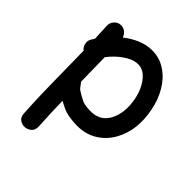

<svg xmlns="http://www.w3.org/2000/svg" viewBox="-204 -653 972 972"><g transform="rotate(45 282.0 -166.5)"><path d="M86 153Q87 178 103 189.5Q119 201 138.5 199.5Q158 198 172.5 185Q187 172 186 147Q181 68 179 -30L181 -29Q204 -16 220.5 -9Q237 -2 255 1.5Q273 5 300 7Q370 12 421.5 -17Q473 -46 503 -100Q554 -192 529 -317Q518 -375 490 -423Q462 -472 419 -501Q372 -534 311.5 -531.5Q251 -529 189 -487Q178 -480 168 -472Q163 -489 148.5 -500Q134 -511 116 -510Q96 -509 82 -493.5Q68 -478 69 -457Q71 -415 73 -368L62 -351Q52 -335 56 -315.5Q60 -296 75 -285Q76 -249 76.5 -198Q77 -147 78 -91Q79 -35 80 16Q82 85 86 153ZM306 -93Q287 -94 276.5 -96Q266 -98 256.5 -102Q247 -106 231 -115Q203 -131 198 -137Q197 -138 177 -165L174 -337Q204 -377 245 -405Q314 -451 363 -418Q386 -402 404.5 -370Q423 -338 431 -297Q448 -209 415 -148Q382 -88 306 -93Z"/></g></svg>

Font: Balsamiq Sans
Style: Regular
Weight: 400
Designer: Michael Angeles
Foundry: Balsamiq SRL
Version: Version 1.020; ttfautohint (v1.8.4.7-5d5b);gftools[0.9.26]